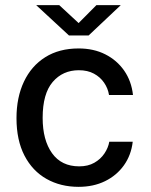

<svg xmlns="http://www.w3.org/2000/svg" viewBox="-20 -715 584 745"><path d="M285 10Q215 10 160.5 -20.8Q106 -51.5 75 -111.2Q44 -171 44 -256.5Q44 -337 72.8 -398Q101.5 -459 155.5 -493Q209.5 -527 285 -527Q343.5 -527 388.5 -504.2Q433.5 -481.5 461.8 -441Q490 -400.5 496 -346.5H403Q399 -372 384 -394Q369 -416 344.5 -429.2Q320 -442.5 286 -442.5Q223.5 -442.5 184.5 -397Q145.5 -351.5 145.5 -257.5Q145.5 -171.5 182 -120.5Q218.5 -69.5 287.5 -69.5Q321.5 -69.5 346 -83.5Q370.5 -97.5 385.2 -119.5Q400 -141.5 404 -165H495Q489 -113 460.8 -73.5Q432.5 -34 387.5 -12Q342.5 10 285 10ZM247.5 -577.5 120.5 -695H210L285 -625.5L354 -695H448.5L324 -577.5Z"/></svg>

Font: Public Sans Thin Medium
Style: Regular
Weight: 500
Version: Version 2.001